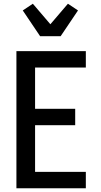

<svg xmlns="http://www.w3.org/2000/svg" viewBox="-20 -1009 540 1029"><path d="M68 0V-735H440V-647H168V-426H383V-338H168V-88H440V0ZM195 -815 102 -953 156 -989 250 -879 344 -989 398 -953 305 -815Z"/></svg>

Font: Iosevka Term Curly Semibold
Style: Regular
Weight: 600
Designer: Belleve Invis
Foundry: Belleve Invis
Version: Version 32.3.0